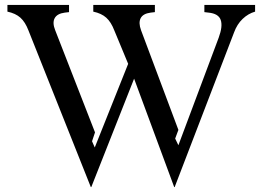

<svg xmlns="http://www.w3.org/2000/svg" viewBox="-20 -720 1061 776"><path d="M701 -195 688 -160 701 -133 864 -568Q881 -614 872 -639.5Q863 -665 823 -669L806 -671V-700H1011V-673Q983 -665 960.5 -643.5Q938 -622 926 -589L686 36H684L522 -402L349 36H347L95 -597Q82 -631 62.5 -648.5Q43 -666 10 -673V-700H259V-671L242 -669Q211 -665 201 -646.5Q191 -628 203 -598L364 -185L352 -149L363 -124L498 -462L442 -597Q429 -631 409.5 -648.5Q390 -666 357 -673V-700H606V-671L589 -669Q558 -665 548.5 -646.5Q539 -628 550 -598Z"/></svg>

Font: Redaction
Style: Regular
Weight: 400
Designer: Jeremy Mickel / Forest Young
Foundry: MCKL
Version: Version 2.001; Redaction